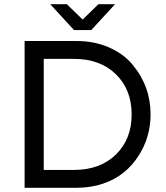

<svg xmlns="http://www.w3.org/2000/svg" viewBox="-20 -893 790 913"><path d="M343 -698Q429 -698 498.5 -667.5Q568 -637 610 -586Q696 -483 696 -349Q696 -242 640 -154Q579 -57 471 -20Q412 0 343 0H97V-698ZM332 -85Q456 -85 531 -158Q606 -231 606 -349Q606 -467 531 -540Q456 -613 332 -613H188V-85ZM527 -873 414 -750H332L219 -873H298L373 -800L448 -873Z"/></svg>

Font: Varela
Style: Regular
Weight: 400
Designer: Joe Prince
Foundry: Joe Prince
Version: Version 1.000